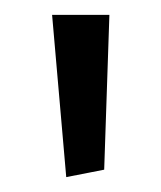

<svg xmlns="http://www.w3.org/2000/svg" viewBox="-20 -730 217 258"><path d="M50 -710H127L120 -502L69 -492Z"/></svg>

Font: Bahianita
Style: Regular
Weight: 400
Designer: Pablo Cosgaya & Dani Raskovsky
Foundry: Pablo Cosgaya & Dani Raskovsky
Version: Version 1.008